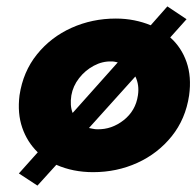

<svg xmlns="http://www.w3.org/2000/svg" viewBox="-20 -528 614 600"><path d="M503 -508 451 -449Q427 -459 399.5 -464.5Q372 -470 342 -470Q268 -470 203.5 -441Q139 -412 95.5 -358Q52 -304 41 -230Q34 -174 49.5 -129Q65 -84 98 -52L39 14L97 52L156 -13Q208 10 271 10Q345 10 409 -19Q473 -48 516.5 -102Q560 -156 571 -230Q579 -288 563 -334Q547 -380 512 -411L563 -468ZM203 -230Q208 -259 227 -283.5Q246 -308 273 -322.5Q300 -337 329 -336Q334 -336 339 -335Q344 -334 348 -333L207 -175Q198 -198 203 -230ZM403 -289Q416 -262 411 -230Q404 -182 366.5 -152.5Q329 -123 284 -124Q277 -124 270.5 -125.5Q264 -127 258 -128Z"/></svg>

Font: Jost* 800 Heavy Italic
Style: Italic
Weight: 800
Italic angle: -10°
Version: Version 3.200; ttfautohint (v0.97) -l 8 -r 50 -G 200 -x 14 -